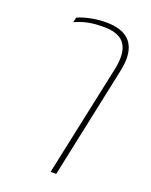

<svg xmlns="http://www.w3.org/2000/svg" viewBox="-140 -626 706 898"><g transform="rotate(20 212.5 -177.0)"><path d="M343 -358Q350 -389 350 -419Q350 -472 320.5 -499Q291 -526 227 -526Q182 -526 150 -519.5Q118 -513 85 -498L91 -523Q118 -535 155 -542.5Q192 -550 230 -550Q378 -550 378 -421Q378 -394 370 -357L253 196H225Z"/></g></svg>

Font: Prompt Thin
Style: Italic
Weight: 250
Italic angle: -12°
Designer: Katatrad Team
Foundry: CadsonDemak
Version: Version 1.001